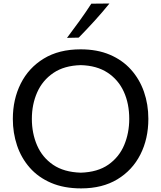

<svg xmlns="http://www.w3.org/2000/svg" viewBox="-20 -1048 906 1080"><path d="M436.5 11.7Q339.8 11.7 267.6 -19.3Q195.3 -50.3 147.5 -104.7Q99.6 -159.2 75.9 -229.7Q52.2 -300.3 52.2 -378.9Q52.2 -489.3 96.7 -577.9Q141.1 -666.5 226.3 -718.5Q311.5 -770.5 433.6 -770.5Q526.9 -770.5 597.9 -740.2Q668.9 -710 717 -656.2Q765.1 -602.5 789.8 -531.7Q814.5 -460.9 814.5 -379.4Q814.5 -267.1 769.5 -178.7Q724.6 -90.3 640.1 -39.3Q555.7 11.7 436.5 11.7ZM434.6 -76.7Q529.3 -79.6 589.6 -121.8Q649.9 -164.1 678.5 -231.9Q707 -299.8 707 -379.4Q707 -465.3 676.3 -532.5Q645.5 -599.6 585 -639.4Q524.4 -679.2 434.6 -681.6Q341.3 -679.2 280.3 -637.7Q219.2 -596.2 189.2 -528.6Q159.2 -460.9 159.2 -379.4Q159.2 -298.3 188.5 -230.5Q217.8 -162.6 278.6 -121.1Q339.4 -79.6 434.6 -76.7ZM356.9 -835Q393.1 -882.8 427.7 -930.9Q462.4 -979 493.7 -1027.3L595.7 -1028.3Q556.2 -979.5 512.7 -931.6Q469.2 -883.8 422.9 -836.4Z"/></svg>

Font: Pinar Medium
Style: Regular
Weight: 500
Designer: Amin Abedi
Version: Version 3.000